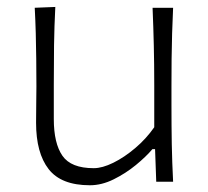

<svg xmlns="http://www.w3.org/2000/svg" viewBox="-20 -531 608 561"><path d="M242.7 10.3Q277.3 10.3 312.3 -7.1Q347.2 -24.4 377 -48.8Q406.7 -73.2 425.3 -95.2H433.1L436.5 0H485.8Q482.9 -57.1 481.9 -110.1Q481 -163.1 481 -226.1V-278.3Q481 -321.3 481.4 -359.1Q481.9 -397 482.9 -433.6Q483.9 -470.2 485.8 -508.3H425.8Q428.2 -451.2 429.4 -397.7Q430.7 -344.2 430.7 -282.2V-159.2Q407.2 -125.5 375.2 -98.4Q343.3 -71.3 311 -55.4Q278.8 -39.6 253.9 -39.6Q187.5 -39.6 162.4 -75.9Q137.2 -112.3 137.2 -183.1V-282.2Q137.2 -344.2 137.9 -398.9Q138.7 -453.6 141.6 -510.7L81.5 -508.3Q83.5 -470.2 84.5 -433.6Q85.4 -397 85.9 -359.1Q86.4 -321.3 86.4 -278.3Q86.4 -255.4 85.9 -230.5Q85.4 -205.6 85.4 -172.4Q85.4 -84 122.1 -36.9Q158.7 10.3 242.7 10.3Z"/></svg>

Font: Pinar-VF-FD
Style: Regular
Weight: 300
Designer: Amin Abedi
Version: Version 3.0